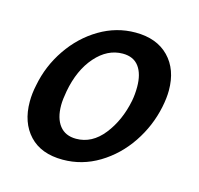

<svg xmlns="http://www.w3.org/2000/svg" viewBox="-72 -502 605 584"><g transform="rotate(15 230.0 -209.5)"><path d="M30 -139Q30 -165 36 -192Q48 -255 84.5 -308.5Q121 -362 174 -393.5Q227 -425 287 -425Q354 -425 392 -386Q430 -347 430 -281Q430 -257 424 -228Q411 -165 375 -111.5Q339 -58 286 -26Q233 6 172 6Q104 6 67 -33.5Q30 -73 30 -139ZM330 -222Q334 -243 334 -266Q334 -307 317 -330Q300 -353 266 -353Q218 -353 180.5 -310.5Q143 -268 130 -198Q125 -171 125 -153Q125 -112 143 -89Q161 -66 195 -66Q245 -66 281 -111.5Q317 -157 330 -222Z"/></g></svg>

Font: Ysabeau Infant Semibold
Style: Italic
Weight: 600
Italic angle: -12°
Designer: Christian Thalmann (Catharsis Fonts)
Version: Version 0.003